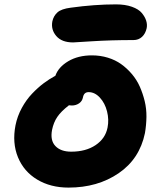

<svg xmlns="http://www.w3.org/2000/svg" viewBox="-20 -893 714 877"><path d="M314 -699.2Q262.2 -699.2 237.1 -728.5Q211.9 -757.8 219.2 -795.9Q224.6 -820.3 242.4 -836.4Q260.3 -852.5 303.2 -857.9Q412.6 -873 509.8 -873Q551.8 -873 582.5 -862.1Q613.3 -851.1 627.7 -833.7Q642.1 -816.4 647.7 -798.6Q653.3 -780.8 649.9 -764.2Q644.5 -739.3 628.7 -724.6Q612.8 -710 589.8 -710Q487.3 -710 402.1 -704.6Q316.9 -699.2 314 -699.2ZM293 -36.1Q210.9 -36.1 149.9 -72.8Q88.9 -109.4 62 -174.8Q35.2 -240.2 50.8 -320.8Q59.1 -362.3 79.6 -399.9Q100.1 -437.5 126.7 -465.3Q153.3 -493.2 179.7 -512.9Q206.1 -532.7 232.9 -546.9Q246.6 -586.4 291.7 -613.3Q336.9 -640.1 399.9 -640.1Q438 -640.1 472.4 -629.6Q506.8 -619.1 533.4 -600.1Q560.1 -581.1 582.3 -554.9Q604.5 -528.8 618.4 -497.6Q632.3 -466.3 640.9 -431.2Q649.4 -396 648.9 -359.1Q648.4 -322.3 642.1 -285.2Q617.7 -167 521.7 -101.6Q425.8 -36.1 293 -36.1ZM217.8 -299.8Q208.5 -251.5 233.2 -225.8Q257.8 -200.2 305.2 -200.2Q372.1 -200.2 416.7 -230.2Q461.4 -260.3 471.2 -310.1Q478.5 -346.2 469 -384Q459.5 -421.9 436.3 -447Q413.1 -472.2 384.8 -472.2Q363.3 -472.2 358.9 -448.2Q355.5 -430.7 341.1 -420.9Q326.7 -411.1 308.1 -411.1Q299.8 -411.1 294.9 -412.1Q258.3 -383.8 241.5 -358.6Q224.6 -333.5 217.8 -299.8Z"/></svg>

Font: Shantell Sans Irregular
Style: Italic
Weight: 800
Italic angle: -11.31°
Designer: Stephen Nixon, Anya Danilova, Shantell Martin
Foundry: Arrow Type
Version: Version 1.006;[9816181b4]